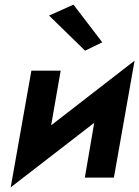

<svg xmlns="http://www.w3.org/2000/svg" viewBox="-20 -764 600 826"><path d="M523 -342 559 -503 62 -118 26 42ZM241 -460H115L26 42L177 -93ZM559 -503 408 -368 345 0H470ZM191 -697 346 -546 420 -582 296 -744Z"/></svg>

Font: Jost SemiBold
Style: Italic
Weight: 600
Italic angle: -5°
Version: Version 3.710